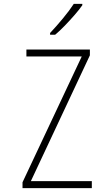

<svg xmlns="http://www.w3.org/2000/svg" viewBox="-20 -969 570 989"><path d="M96 0V-30L401 -678H116V-714H443V-684L139 -36H453V0ZM238 -799Q270 -833 304 -874Q338 -915 360 -949H404V-942Q388 -919 364 -891.5Q340 -864 314 -837Q288 -810 264 -790H238Z"/></svg>

Font: Noto Sans Mono Condensed ExtraLight
Style: Regular
Weight: 200
Width: 3
Designer: Monotype Design Team
Foundry: Monotype Imaging Inc.
Version: Version 2.014; ttfautohint (v1.8.4.7-5d5b)